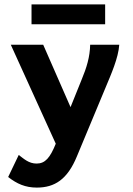

<svg xmlns="http://www.w3.org/2000/svg" viewBox="-20 -674 603 871"><path d="M123 -564H457V-654H123ZM147 177C228 177 286 140 329 35L459 -277C484 -337 517 -411 521 -471H389C388 -416 373 -367 350 -312L300 -188L176 -471H29L233 -22C207 42 185 68 146 68C110 68 88 46 65 29L17 129C57 160 95 177 147 177Z"/></svg>

Font: Inconsolata SemiExpanded Black
Style: Regular
Weight: 900
Width: 6
Monospace: yes
Designer: Raph Levien, Cyreal, Brenton Simpson
Foundry: Raph Levien, Cyreal, Google
Version: Version 3.100